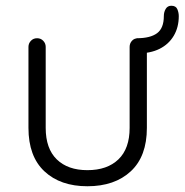

<svg xmlns="http://www.w3.org/2000/svg" viewBox="-20 -641 642 668"><path d="M461 -508Q474 -508 482.5 -499Q491 -490 491 -478V-196Q491 -97 435 -45Q379 7 284 7Q190 7 134.5 -45Q79 -97 79 -196V-478Q79 -490 87.5 -499Q96 -508 109 -508Q122 -508 130.5 -499Q139 -490 139 -478V-196Q139 -124 177.5 -86.5Q216 -49 284 -49Q353 -49 392 -86.5Q431 -124 431 -196V-478Q431 -490 439 -499Q447 -508 461 -508ZM456 -455V-508Q503 -508 526.5 -525.5Q550 -543 550 -585Q550 -599 556.5 -610Q563 -621 576 -621Q592 -621 597 -609Q602 -597 602 -585Q602 -546 584.5 -516.5Q567 -487 535 -471Q503 -455 456 -455Z"/></svg>

Font: zvoove
Style: Regular
Weight: 400
Designer: Vernon Adams (Nunito) & Andrew Paglinawan (Quicksand)
Foundry: zvoove
Version: Version 3.006